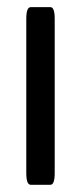

<svg xmlns="http://www.w3.org/2000/svg" viewBox="-20 -511 217 531"><path d="M64.9 0Q52.7 0 52.7 -32.7V-459Q52.7 -491.2 64.9 -491.2H119.6Q131.3 -491.2 131.3 -459V-32.7Q131.3 0 119.6 0Z"/></svg>

Font: BenchNine
Style: Bold
Weight: 700
Version: Version 1 ; ttfautohint (v0.92.18-e454-dirty) -l 8 -r 50 -G 